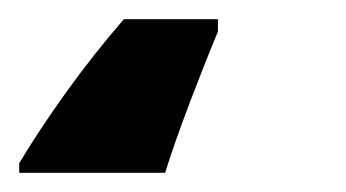

<svg xmlns="http://www.w3.org/2000/svg" viewBox="-92 40 360 200"><path d="M-72 220H80Q90 188 106 146Q122 104 135 73V60H37Q5 97 -23 136Q-51 175 -72 210Z"/></svg>

Font: Noto Sans Display Extra
Style: Italic
Weight: 800
Italic angle: -12°
Designer: Monotype Design Team
Foundry: Monotype Imaging Inc.
Version: Version 1.900